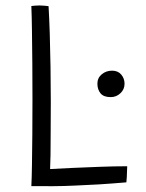

<svg xmlns="http://www.w3.org/2000/svg" viewBox="-20 -668 520 686"><path d="M92 -3Q93.5 -30.5 94.2 -78.8Q95 -127 95.5 -187.5Q96 -248 96 -312.5Q96 -377.5 95.5 -440.5Q95 -503.5 94.2 -557.2Q93.5 -611 92 -646.5Q96.5 -647 105 -647.8Q113.5 -648.5 121.5 -648.5Q130.5 -648.5 140.2 -647.5Q150 -646.5 153.5 -646Q156 -604 157.8 -547.8Q159.5 -491.5 160.5 -429.2Q161.5 -367 161.5 -305.2Q161.5 -243.5 161 -190.5Q161 -147.5 160.5 -114.5Q160 -81.5 159 -64Q190.5 -66 237.8 -68Q285 -70 336.8 -72Q388.5 -74 434.5 -74Q434 -66.5 433.8 -56Q433.5 -45.5 433 -35Q432.5 -24.5 431.5 -16.5Q378.5 -12 333.8 -9.2Q289 -6.5 249 -5Q208.5 -3 170.5 -2.8Q132.5 -2.5 92 -3ZM375.5 -321Q350 -321 339 -334.8Q328 -348.5 328 -369Q328 -389.5 343.5 -402.5Q359 -415.5 380.5 -415.5Q401.5 -415.5 413.2 -401.5Q425 -387.5 425 -369Q425 -348.5 410.2 -334.8Q395.5 -321 375.5 -321Z"/></svg>

Font: Grandstander Thin ExtraLight
Style: Regular
Weight: 250
Version: Version 1.200